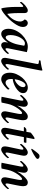

<svg xmlns="http://www.w3.org/2000/svg" viewBox="1245 -1982 744 3274"><g transform="rotate(90 1617.0 -345.0)"><path d="M218 -95Q244 -116 267.5 -141Q291 -166 308.5 -194Q326 -222 336.5 -253.5Q347 -285 347 -320Q347 -338 337.5 -358Q328 -378 312 -392Q313 -403 318.5 -413Q324 -423 332.5 -430.5Q341 -438 351 -442.5Q361 -447 370 -447Q399 -447 419.5 -425.5Q440 -404 440 -359Q440 -327 421 -287.5Q402 -248 372.5 -207.5Q343 -167 307 -129Q271 -91 236 -61Q201 -31 171 -13Q141 5 125 5Q119 -7 114 -34.5Q109 -62 105.5 -96Q102 -130 100 -167Q98 -204 98 -237V-345Q98 -352 97 -360.5Q96 -369 88 -369Q81 -369 71 -361Q61 -353 51 -342.5Q41 -332 33.5 -323.5Q26 -315 25 -313Q20 -313 16 -322Q12 -331 12 -336Q18 -347 34 -365.5Q50 -384 71 -402Q92 -420 115 -433.5Q138 -447 157 -447Q183 -447 193 -430.5Q203 -414 203 -391V-279Q203 -247 204.5 -216.5Q206 -186 208.5 -160.5Q211 -135 213.5 -117.5Q216 -100 218 -95Z M720 -398Q693 -398 667.5 -376.5Q642 -355 622 -320Q602 -285 590 -241Q578 -197 578 -153Q578 -70 620 -70Q635 -70 653 -89Q671 -108 688 -138.5Q705 -169 719 -206.5Q733 -244 740 -281L760 -384Q754 -391 742.5 -394.5Q731 -398 720 -398ZM773 -447Q799 -447 827 -441.5Q855 -436 869 -431L806 -123Q805 -119 803.5 -107Q802 -95 802 -89Q802 -81 805 -74Q808 -67 815 -67Q823 -67 835 -75.5Q847 -84 858 -95Q869 -106 877.5 -115.5Q886 -125 887 -127Q891 -127 895 -118Q899 -109 899 -104Q894 -94 877.5 -75.5Q861 -57 839 -38.5Q817 -20 793.5 -6.5Q770 7 750 7Q727 7 712.5 -9Q698 -25 698 -54Q698 -58 699 -66Q700 -74 701.5 -82.5Q703 -91 704 -99Q705 -107 706 -111Q698 -97 682.5 -77Q667 -57 647 -38.5Q627 -20 604.5 -7Q582 6 559 6Q517 6 494 -28.5Q471 -63 471 -115Q471 -182 500.5 -242.5Q530 -303 575 -348.5Q620 -394 673 -420.5Q726 -447 773 -447Z M1063 -564Q1065 -578 1068.5 -594Q1072 -610 1072 -618Q1072 -625 1064.5 -629Q1057 -633 1047 -634.5Q1037 -636 1026.5 -636.5Q1016 -637 1010 -637Q1008 -640 1009.5 -650.5Q1011 -661 1014 -664Q1035 -666 1060 -670Q1085 -674 1108 -679Q1131 -684 1150 -689Q1169 -694 1177 -697Q1181 -695 1182 -689Q1183 -683 1183 -678Q1183 -675 1181.5 -666.5Q1180 -658 1178 -646.5Q1176 -635 1174 -623.5Q1172 -612 1170 -603L1076 -123Q1075 -119 1073.5 -106.5Q1072 -94 1072 -90Q1072 -83 1074 -75Q1076 -67 1084 -67Q1092 -67 1104 -75.5Q1116 -84 1127 -95Q1138 -106 1146 -115.5Q1154 -125 1155 -127Q1160 -127 1164 -118Q1168 -109 1168 -104Q1162 -94 1145.5 -75.5Q1129 -57 1107.5 -38.5Q1086 -20 1062.5 -6.5Q1039 7 1019 7Q997 7 981.5 -9Q966 -25 966 -57Q966 -61 967 -68.5Q968 -76 969.5 -84.5Q971 -93 972.5 -101.5Q974 -110 975 -115Z M1331 -225Q1346 -225 1368.5 -237Q1391 -249 1413 -269Q1435 -289 1450.5 -314.5Q1466 -340 1466 -368Q1466 -385 1457.5 -396.5Q1449 -408 1433 -408Q1412 -408 1394 -386.5Q1376 -365 1362.5 -335.5Q1349 -306 1341 -275Q1333 -244 1331 -225ZM1474 -447Q1512 -447 1540 -427Q1568 -407 1568 -366Q1568 -328 1539.5 -296Q1511 -264 1472 -240.5Q1433 -217 1392.5 -204Q1352 -191 1329 -191Q1328 -189 1327.5 -178.5Q1327 -168 1327 -164Q1327 -146 1330 -129Q1333 -112 1340.5 -98.5Q1348 -85 1360 -76.5Q1372 -68 1391 -68Q1408 -68 1426 -78Q1444 -88 1458.5 -100.5Q1473 -113 1483 -123.5Q1493 -134 1494 -135Q1499 -135 1503.5 -124.5Q1508 -114 1508 -109Q1503 -101 1484.5 -82Q1466 -63 1440.5 -43.5Q1415 -24 1386.5 -9Q1358 6 1334 6Q1280 6 1250 -32Q1220 -70 1220 -141Q1220 -197 1243.5 -251.5Q1267 -306 1303.5 -349.5Q1340 -393 1385.5 -420Q1431 -447 1474 -447Z M1801 -383Q1801 -371 1798 -353.5Q1795 -336 1791.5 -318.5Q1788 -301 1784.5 -286Q1781 -271 1780 -265Q1789 -285 1810 -315.5Q1831 -346 1857.5 -375.5Q1884 -405 1912 -426Q1940 -447 1961 -447Q2000 -447 2015 -426.5Q2030 -406 2030 -368Q2030 -356 2028 -339Q2026 -322 2023 -305Q2020 -288 2017 -272Q2014 -256 2012 -245L1987 -123Q1985 -118 1984 -106Q1983 -94 1983 -90Q1983 -83 1985.5 -75Q1988 -67 1996 -67Q2004 -67 2016 -75.5Q2028 -84 2039 -95Q2050 -106 2058 -115.5Q2066 -125 2067 -127Q2072 -127 2075.5 -118Q2079 -109 2079 -104Q2073 -94 2056.5 -75.5Q2040 -57 2018.5 -38.5Q1997 -20 1973.5 -6.5Q1950 7 1930 7Q1908 7 1893 -9Q1878 -25 1878 -57Q1878 -61 1879 -68.5Q1880 -76 1881.5 -84.5Q1883 -93 1884.5 -101.5Q1886 -110 1887 -115L1914 -252Q1915 -256 1917 -266Q1919 -276 1920.5 -286.5Q1922 -297 1923 -307Q1924 -317 1924 -321Q1924 -333 1921 -341.5Q1918 -350 1907 -350Q1895 -350 1873 -329.5Q1851 -309 1827 -274.5Q1803 -240 1782 -196Q1761 -152 1751 -104Q1746 -81 1740 -52Q1734 -23 1729 0Q1721 2 1705.5 3.5Q1690 5 1681 5Q1672 5 1655.5 3.5Q1639 2 1630 0L1693 -317Q1694 -321 1695.5 -333.5Q1697 -346 1697 -350Q1697 -357 1694.5 -364.5Q1692 -372 1684 -372Q1676 -372 1664 -363.5Q1652 -355 1641 -344Q1630 -333 1622 -324Q1614 -315 1613 -313Q1608 -313 1604 -322Q1600 -331 1600 -336Q1606 -346 1622 -364.5Q1638 -383 1659 -401.5Q1680 -420 1703 -433.5Q1726 -447 1745 -447Q1770 -447 1785.5 -430Q1801 -413 1801 -383Z M2241 -496Q2245 -501 2259 -512Q2273 -523 2288.5 -534Q2304 -545 2317.5 -553.5Q2331 -562 2334 -562Q2344 -562 2352 -556L2326 -423H2410Q2413 -423 2414 -419Q2415 -415 2415 -411Q2415 -403 2412 -394.5Q2409 -386 2405 -380H2318L2268 -123Q2267 -117 2265.5 -105.5Q2264 -94 2264 -90Q2264 -83 2266.5 -75Q2269 -67 2277 -67Q2285 -67 2297 -75.5Q2309 -84 2320 -95Q2331 -106 2339 -115.5Q2347 -125 2348 -127Q2352 -127 2356.5 -118Q2361 -109 2361 -104Q2355 -94 2338.5 -75.5Q2322 -57 2300 -38.5Q2278 -20 2254.5 -6.5Q2231 7 2211 7Q2190 7 2174.5 -9Q2159 -25 2159 -57Q2159 -65 2162 -83.5Q2165 -102 2167 -115L2219 -380H2148Q2145 -380 2145 -383Q2145 -387 2149.5 -393.5Q2154 -400 2160.5 -406.5Q2167 -413 2175.5 -418Q2184 -423 2193 -423H2228Z M2527 -317Q2528 -321 2530 -333.5Q2532 -346 2532 -350Q2532 -357 2529.5 -364.5Q2527 -372 2519 -372Q2511 -372 2499 -363.5Q2487 -355 2476 -344Q2465 -333 2456.5 -324Q2448 -315 2447 -313Q2442 -313 2438 -322Q2434 -331 2434 -336Q2440 -346 2456 -364.5Q2472 -383 2493 -401.5Q2514 -420 2537.5 -433.5Q2561 -447 2580 -447Q2605 -447 2620.5 -430Q2636 -413 2636 -383Q2636 -374 2632.5 -355Q2629 -336 2627 -325L2585 -123Q2584 -118 2582.5 -106Q2581 -94 2581 -90Q2581 -83 2583 -75Q2585 -67 2593 -67Q2601 -67 2613 -75.5Q2625 -84 2636 -95Q2647 -106 2655.5 -115.5Q2664 -125 2665 -127Q2669 -127 2673 -118Q2677 -109 2677 -104Q2672 -94 2655.5 -75.5Q2639 -57 2617 -38.5Q2595 -20 2571.5 -6.5Q2548 7 2528 7Q2506 7 2491 -9Q2476 -25 2476 -57Q2476 -61 2477 -68.5Q2478 -76 2479 -84.5Q2480 -93 2481.5 -101.5Q2483 -110 2484 -115ZM2526 -505Q2519 -507 2517 -516Q2518 -519 2530 -536Q2542 -553 2557.5 -573.5Q2573 -594 2589 -613Q2605 -632 2614 -639Q2619 -643 2628 -645Q2637 -647 2647 -647Q2659 -647 2674.5 -638.5Q2690 -630 2690 -611Q2690 -600 2666.5 -582.5Q2643 -565 2614 -548Q2585 -531 2558.5 -518.5Q2532 -506 2526 -505Z M2926 -383Q2926 -371 2923 -353.5Q2920 -336 2916.5 -318.5Q2913 -301 2909.5 -286Q2906 -271 2905 -265Q2914 -285 2935 -315.5Q2956 -346 2982.5 -375.5Q3009 -405 3037 -426Q3065 -447 3086 -447Q3125 -447 3140 -426.5Q3155 -406 3155 -368Q3155 -356 3153 -339Q3151 -322 3148 -305Q3145 -288 3142 -272Q3139 -256 3137 -245L3112 -123Q3110 -118 3109 -106Q3108 -94 3108 -90Q3108 -83 3110.5 -75Q3113 -67 3121 -67Q3129 -67 3141 -75.5Q3153 -84 3164 -95Q3175 -106 3183 -115.5Q3191 -125 3192 -127Q3197 -127 3200.5 -118Q3204 -109 3204 -104Q3198 -94 3181.5 -75.5Q3165 -57 3143.5 -38.5Q3122 -20 3098.5 -6.5Q3075 7 3055 7Q3033 7 3018 -9Q3003 -25 3003 -57Q3003 -61 3004 -68.5Q3005 -76 3006.5 -84.5Q3008 -93 3009.5 -101.5Q3011 -110 3012 -115L3039 -252Q3040 -256 3042 -266Q3044 -276 3045.5 -286.5Q3047 -297 3048 -307Q3049 -317 3049 -321Q3049 -333 3046 -341.5Q3043 -350 3032 -350Q3020 -350 2998 -329.5Q2976 -309 2952 -274.5Q2928 -240 2907 -196Q2886 -152 2876 -104Q2871 -81 2865 -52Q2859 -23 2854 0Q2846 2 2830.5 3.5Q2815 5 2806 5Q2797 5 2780.5 3.5Q2764 2 2755 0L2818 -317Q2819 -321 2820.5 -333.5Q2822 -346 2822 -350Q2822 -357 2819.5 -364.5Q2817 -372 2809 -372Q2801 -372 2789 -363.5Q2777 -355 2766 -344Q2755 -333 2747 -324Q2739 -315 2738 -313Q2733 -313 2729 -322Q2725 -331 2725 -336Q2731 -346 2747 -364.5Q2763 -383 2784 -401.5Q2805 -420 2828 -433.5Q2851 -447 2870 -447Q2895 -447 2910.5 -430Q2926 -413 2926 -383Z"/></g></svg>

Font: Vermiglione SemiBold
Style: Italic
Weight: 600
Italic angle: -11°
Version: Version 1.000